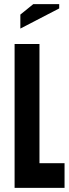

<svg xmlns="http://www.w3.org/2000/svg" viewBox="-20 -914 334 934"><path d="M51 -700H172V-120H294V0H51ZM79 -775V-843L142 -894H268V-873Z"/></svg>

Font: Tschichold
Style: Bold
Weight: 700
Designer: Peter Wiegel
Foundry: Peter Wiegel
Version: Version 1.000; ttfautohint (v1.3)